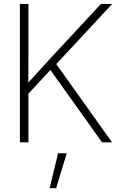

<svg xmlns="http://www.w3.org/2000/svg" viewBox="-20 -748 626 1009"><path d="M118.2 -243.7 113.3 -296.9Q141.1 -327.6 167.5 -356.4Q193.8 -385.3 220.2 -414.3Q246.6 -443.4 274.9 -473.6L510.7 -727.5H569.8L266.6 -401.4L261.2 -397.9ZM84.5 0V-727.5H129.4V-470.7L128.9 -299.3L129.4 -274.4V0ZM516.1 0 235.8 -393.1 266.1 -424.8 568.8 0ZM240.7 241.2 285.2 57.6H330.6L274.9 241.2Z"/></svg>

Font: Inter 28pt ExtraLight
Style: Regular
Weight: 250
Designer: Rasmus Andersson
Foundry: rsms
Version: Version 4.001;git-66647c0bb